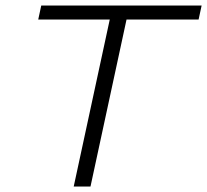

<svg xmlns="http://www.w3.org/2000/svg" viewBox="-20 -678 753 698"><path d="M702 -607H440L309 0H248L379 -607H119L130 -658H713Z"/></svg>

Font: Ysabeau Infant Semilight
Style: Italic
Weight: 300
Italic angle: -12°
Designer: Christian Thalmann (Catharsis Fonts)
Version: Version 0.003